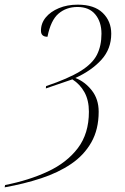

<svg xmlns="http://www.w3.org/2000/svg" viewBox="-108 -565 537 825"><path d="M-86 230Q16 210 97.5 172Q179 134 226.5 71.5Q274 9 274 -85Q274 -134 255 -168.5Q236 -203 203 -224L89 -185L90 -195Q185 -227 237 -259Q289 -291 308.5 -329.5Q328 -368 328 -420Q328 -471 301.5 -503Q275 -535 225 -535Q177 -535 143.5 -506.5Q110 -478 96 -407Q68 -407 68 -433Q68 -465 88.5 -490Q109 -515 145 -530Q181 -545 226 -545Q297 -545 333.5 -509.5Q370 -474 370 -420Q370 -355 328 -308.5Q286 -262 216 -230Q257 -214 286.5 -176.5Q316 -139 316 -85Q316 -9 284.5 46.5Q253 102 197.5 139.5Q142 177 69 201Q-4 225 -88 240Z"/></svg>

Font: Noto Serif Display SemiCondensed ExtraLight
Style: Italic
Weight: 200
Width: 4
Italic angle: -12°
Designer: Monotype Design Team
Foundry: Monotype Imaging Inc.
Version: Version 2.009